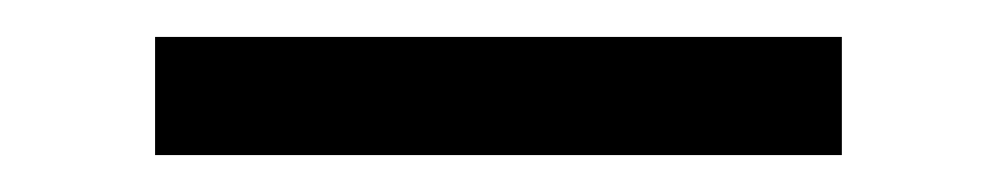

<svg xmlns="http://www.w3.org/2000/svg" viewBox="-20 -722 540 104"><path d="M436 -638H64V-702H436Z"/></svg>

Font: HulyMono
Style: Regular
Weight: 400
Monospace: yes
Designer: Belleve Invis
Foundry: Belleve Invis
Version: Version 33.2.5; ttfautohint (v1.8.4)